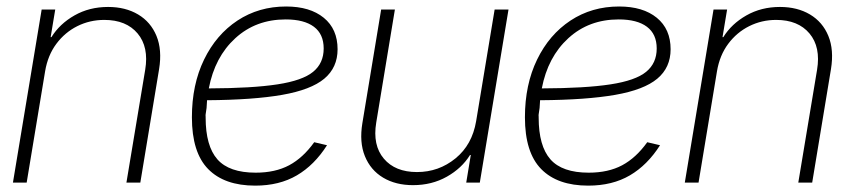

<svg xmlns="http://www.w3.org/2000/svg" viewBox="-20 -565 2641 594"><path d="M119.6 -344.7 62.5 0H20L108.9 -535.6H150.9L136.7 -450.2H139.2Q164.6 -491.2 210.4 -517.3Q256.3 -543.5 314.5 -543.5Q368.2 -543.5 407.2 -520.3Q446.3 -497.1 464.1 -453.9Q481.9 -410.6 472.2 -351.1L414.1 0H371.1L429.2 -349.1Q440.9 -419.4 405.8 -461.4Q370.6 -503.4 302.7 -503.4Q257.8 -503.4 219.2 -484.1Q180.7 -464.8 154.3 -429.4Q127.9 -394 119.6 -344.7Z M769.5 9.3Q674.3 9.3 624 -42Q573.7 -93.3 573.7 -202.1Q573.7 -303.2 611.3 -380.6Q648.9 -458 714.8 -501.5Q780.8 -544.9 865.2 -544.9Q939 -544.9 981.7 -510Q1024.4 -475.1 1024.4 -412.6Q1024.4 -356 983.2 -321.5Q941.9 -287.1 852.8 -271.5Q763.7 -255.9 620.6 -254.9Q619.6 -243.2 619.1 -231Q616.7 -215.8 616.2 -211.4Q615.7 -207 616.2 -204.1Q616.2 -202.6 616.2 -201.2Q616.2 -113.3 652.6 -72Q689 -30.8 771 -30.8Q831.5 -30.8 874.5 -53.7Q917.5 -76.7 952.1 -125L991.7 -115.7Q952.6 -54.2 898.4 -22.5Q844.2 9.3 769.5 9.3ZM626 -291.5Q760.7 -292 838.4 -304Q916 -315.9 948.7 -342.8Q981.4 -369.6 981.4 -415Q981.4 -459.5 951.2 -482.2Q920.9 -504.9 863.8 -504.9Q771.5 -504.9 708 -446.8Q644.5 -388.7 626 -291.5Z M1453.1 -190.4 1510.3 -535.6H1553.2L1464.4 0H1422.4L1436.5 -85.4H1434.1Q1408.7 -44.4 1362.3 -18.3Q1315.9 7.8 1257.8 7.8Q1204.1 7.8 1165.3 -15.4Q1126.5 -38.6 1108.9 -81.8Q1091.3 -125 1101.1 -184.1L1159.2 -535.6H1201.7L1144 -186Q1132.3 -115.7 1167.5 -74.2Q1202.6 -32.7 1270 -32.7Q1337.4 -32.7 1389.2 -75Q1440.9 -117.2 1453.1 -190.4Z M1799.8 9.3Q1704.6 9.3 1654.3 -42Q1604 -93.3 1604 -202.1Q1604 -303.2 1641.6 -380.6Q1679.2 -458 1745.1 -501.5Q1811 -544.9 1895.5 -544.9Q1969.2 -544.9 2012 -510Q2054.7 -475.1 2054.7 -412.6Q2054.7 -356 2013.4 -321.5Q1972.2 -287.1 1883.1 -271.5Q1793.9 -255.9 1650.9 -254.9Q1649.9 -243.2 1649.4 -231Q1647 -215.8 1646.5 -211.4Q1646 -207 1646.5 -204.1Q1646.5 -202.6 1646.5 -201.2Q1646.5 -113.3 1682.9 -72Q1719.2 -30.8 1801.3 -30.8Q1861.8 -30.8 1904.8 -53.7Q1947.8 -76.7 1982.4 -125L2022 -115.7Q1982.9 -54.2 1928.7 -22.5Q1874.5 9.3 1799.8 9.3ZM1656.2 -291.5Q1791 -292 1868.7 -304Q1946.3 -315.9 1979 -342.8Q2011.7 -369.6 2011.7 -415Q2011.7 -459.5 1981.4 -482.2Q1951.2 -504.9 1894 -504.9Q1801.8 -504.9 1738.3 -446.8Q1674.8 -388.7 1656.2 -291.5Z M2198.2 -344.7 2141.1 0H2098.6L2187.5 -535.6H2229.5L2215.3 -450.2H2217.8Q2243.2 -491.2 2289.1 -517.3Q2335 -543.5 2393.1 -543.5Q2446.8 -543.5 2485.8 -520.3Q2524.9 -497.1 2542.7 -453.9Q2560.5 -410.6 2550.8 -351.1L2492.7 0H2449.7L2507.8 -349.1Q2519.5 -419.4 2484.4 -461.4Q2449.2 -503.4 2381.3 -503.4Q2336.4 -503.4 2297.9 -484.1Q2259.3 -464.8 2232.9 -429.4Q2206.5 -394 2198.2 -344.7Z"/></svg>

Font: Inter Display Extra Light
Style: Italic
Weight: 200
Italic angle: -9.39999°
Designer: Rasmus Andersson
Foundry: rsms
Version: Version 4.000;git-4fc901f